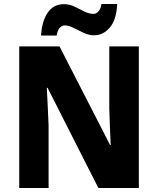

<svg xmlns="http://www.w3.org/2000/svg" viewBox="-20 -948 796 968"><path d="M680 0H476L220 -505H216Q219 -454 221 -405.5Q223 -357 225 -315V0H77V-714H280L535 -217H538Q536 -267 534 -313Q532 -359 531 -400V-714H680ZM187 -769Q191 -840 220 -883.5Q249 -927 303 -927Q330 -927 355 -915Q380 -903 404.5 -890.5Q429 -878 452 -878Q465 -878 476 -890Q487 -902 492 -928H571Q567 -848 533.5 -809Q500 -770 454 -770Q428 -770 401.5 -782.5Q375 -795 350.5 -807.5Q326 -820 305 -820Q294 -820 282 -808.5Q270 -797 266 -769Z"/></svg>

Font: Noto Sans Kannada SemiCondensed ExtraBold
Style: Regular
Weight: 800
Width: 4
Designer: Jelle Bosma - Monotype Design Team
Foundry: Monotype Imaging Inc.
Version: Version 2.005; ttfautohint (v1.8.4.7-5d5b)